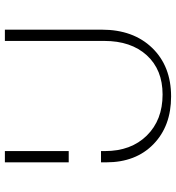

<svg xmlns="http://www.w3.org/2000/svg" viewBox="12 -710 704 767"><g transform="rotate(-90 363.5 -326.0)"><path d="M144 -274V-258Q144 -154 206 -91Q268 -28 370 -28Q469 -28 526.5 -91Q584 -154 584 -261V-658H629V-271Q629 -145 556 -69.5Q483 6 362 6Q244 6 171.5 -64.5Q99 -135 99 -253V-274ZM99 -403V-658H144V-403Z"/></g></svg>

Font: EauTestInfant Light
Style: Regular
Weight: 300
Designer: Christian Thalmann (Catharsis Fonts)
Version: Version 0.001;PS 000.001;hotconv 1.0.88;makeotf.lib2.5.64775